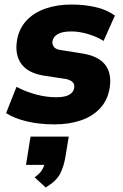

<svg xmlns="http://www.w3.org/2000/svg" viewBox="-20 -539 546 849"><path d="M221 11Q153 11 97.5 -2.5Q42 -16 7 -39L53 -155Q90 -135 136.5 -122Q183 -109 229 -109Q267 -109 286 -120Q305 -131 308 -150Q311 -166 301 -176Q291 -186 270 -190L177 -204Q105 -215 75 -255.5Q45 -296 55 -359Q63 -411 96 -447Q129 -483 181 -501Q233 -519 296 -519Q353 -519 403 -507.5Q453 -496 488 -470L438 -358Q410 -376 370.5 -388Q331 -400 296 -400Q255 -400 235 -388Q215 -376 212 -357Q210 -343 218 -332Q226 -321 247 -318L341 -303Q414 -292 444.5 -253.5Q475 -215 465 -150Q456 -96 422.5 -60Q389 -24 337 -6.5Q285 11 221 11ZM182 290 133 245Q157 228 167 210.5Q177 193 181 170L213 190H95L115 65H284L270 150Q263 196 246 229Q229 262 182 290Z"/></svg>

Font: Mulish ExtraLight Black
Style: Italic
Weight: 900
Italic angle: -9°
Version: Version 3.603